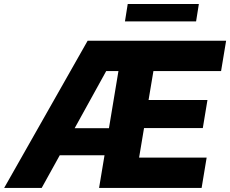

<svg xmlns="http://www.w3.org/2000/svg" viewBox="-61 -929 1137 949"><path d="M-40.5 0 372.1 -727.5H1056.6L1031.7 -577.6H697.3L673.3 -434.6H964.4L941.4 -295.9H650.9L626.5 -149.9H960.4L935.5 0H428.7L455.6 -161.6H234.4L145 0ZM308.1 -295.4H477.5L524.4 -577.6H463.9ZM921.9 -909.2 908.2 -823.2H556.6L570.3 -909.2Z"/></svg>

Font: Inter Display Extra Bold
Style: Italic
Weight: 800
Italic angle: -9.39999°
Designer: Rasmus Andersson
Foundry: rsms
Version: Version 4.000;git-4fc901f